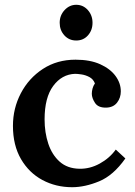

<svg xmlns="http://www.w3.org/2000/svg" viewBox="-20 -765 563 801"><path d="M281 16Q213 16 157 -14Q101 -44 67.5 -101.5Q34 -159 34 -240Q34 -313 67 -376Q100 -439 159 -477.5Q218 -516 295 -516Q356 -516 398 -497Q440 -478 462 -448Q484 -418 484 -384Q484 -357 468.5 -337Q453 -317 424 -316Q390 -315 376.5 -335.5Q363 -356 363 -374Q363 -384 366 -395.5Q369 -407 376 -417Q369 -435 353 -443.5Q337 -452 320 -454.5Q303 -457 293 -457Q238 -455 202 -406.5Q166 -358 166 -267Q166 -212 181.5 -165.5Q197 -119 229 -90.5Q261 -62 311 -61Q355 -60 396 -82.5Q437 -105 463 -141L503 -104Q453 -33 393.5 -8.5Q334 16 281 16ZM298 -596Q268 -596 248.5 -617.5Q229 -639 229 -670Q229 -701 249.5 -723Q270 -745 298 -745Q327 -745 346.5 -723Q366 -701 366 -670Q366 -639 347 -617.5Q328 -596 298 -596Z"/></svg>

Font: Lora SemiBold
Style: Regular
Weight: 600
Designer: Olga Karpushina, Alexei Vanyashin (Cyrillic)
Foundry: Cyreal
Version: Version 3.011; ttfautohint (v1.8.4.7-5d5b)